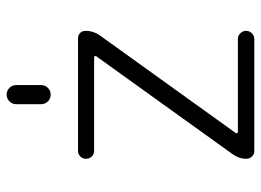

<svg xmlns="http://www.w3.org/2000/svg" viewBox="-122 -674 775 570"><g transform="rotate(-90 265.0 -389.5)"><path d="M240.2 -654.3V-728.5Q240.2 -740.2 248.5 -748.5Q256.8 -756.8 268.6 -756.8Q280.3 -756.8 288.6 -748.5Q296.9 -740.2 296.9 -728.5V-654.3Q296.9 -642.6 288.6 -634.3Q280.3 -626 268.6 -626Q256.8 -626 248.5 -634.3Q240.2 -642.6 240.2 -654.3ZM101.6 -544.9H435.5Q445.3 -544.9 451.7 -538.6Q458 -532.2 458 -522.5Q458 -500 445.3 -481.4L154.3 -76.2Q153.3 -74.2 154.3 -72.3Q155.3 -70.3 158.2 -70.3H433.6Q443.4 -70.3 450.7 -63Q458 -55.7 458 -45.9Q458 -36.1 450.7 -28.8Q443.4 -21.5 433.6 -21.5H101.6Q91.8 -21.5 85 -28.3Q78.1 -35.2 78.1 -44.9Q78.1 -67.4 91.8 -85.9L382.8 -491.2Q383.8 -493.2 382.8 -495.1Q381.8 -497.1 378.9 -497.1H101.6Q91.8 -497.1 85 -503.9Q78.1 -510.7 78.1 -521Q78.1 -531.2 85 -538.1Q91.8 -544.9 101.6 -544.9Z"/></g></svg>

Font: irohamaru Light
Style: Regular
Weight: 200
Designer: [Source Han Sans]
Ryoko NISHIZUKA  (kana & ideographs); Paul D. Hunt (Latin, Greek & Cyrillic); Wenlong ZHANG  (bopomofo
Version: Version 1.01